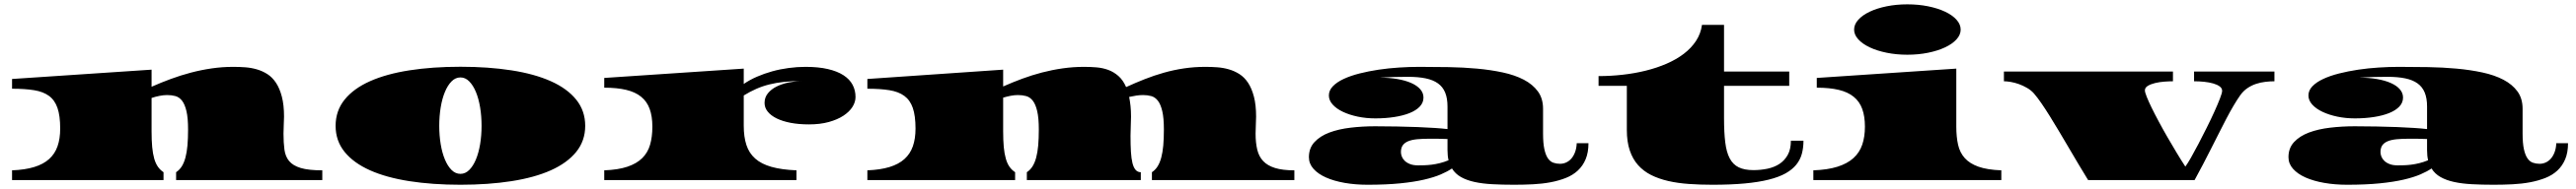

<svg xmlns="http://www.w3.org/2000/svg" viewBox="-20 -848 12100 890"><path d="M36.6 -45.9Q97.7 -48.3 140.6 -61.5Q183.6 -74.7 210.7 -99.1Q237.8 -123.5 250.2 -159.2Q262.7 -194.8 262.7 -242.7Q262.7 -302.7 250 -339.6Q237.3 -376.5 210 -396.5Q182.6 -416.5 139.9 -423.3Q97.2 -430.2 36.6 -430.2V-476.1L691.9 -520V-439.5Q735.8 -459 782 -476.1Q828.1 -493.2 876.2 -505.9Q924.3 -518.6 974.1 -525.9Q1023.9 -533.2 1076.2 -533.2Q1103 -533.2 1130.9 -531.2Q1158.7 -529.3 1185.3 -521.7Q1211.9 -514.2 1235.4 -499.3Q1258.8 -484.4 1276.1 -458.3Q1293.5 -432.1 1303.7 -393.1Q1314 -354 1314 -298.8Q1314 -280.3 1312.7 -261Q1311.5 -241.7 1311.5 -218.8Q1311.5 -175.8 1315.9 -143.3Q1320.3 -110.8 1338.1 -89.4Q1356 -67.9 1392.6 -56.9Q1429.2 -45.9 1493.7 -45.9V0H807.1V-37.1Q822.8 -47.4 833.5 -64.2Q844.2 -81.1 850.8 -105.5Q857.4 -129.9 860.4 -162.8Q863.3 -195.8 863.3 -238.3Q863.3 -292.5 855.7 -324.7Q848.1 -356.9 835 -373.8Q821.8 -390.6 804 -395.5Q786.1 -400.4 765.6 -400.4Q748.5 -400.4 729.7 -396.7Q710.9 -393.1 691.9 -386.7V-229.5Q691.9 -187 694.8 -155.5Q697.8 -124 704.3 -101.1Q710.9 -78.1 721.7 -62.7Q732.4 -47.4 748 -37.1V0H36.6Z M1556.2 -255.4Q1556.2 -326.2 1598.4 -378.7Q1640.6 -431.2 1717.8 -465.6Q1794.9 -500 1902.8 -516.8Q2010.7 -533.7 2142.6 -533.7Q2273.9 -533.7 2382.1 -516.8Q2490.2 -500 2567.1 -465.6Q2644 -431.2 2686.3 -378.7Q2728.5 -326.2 2728.5 -255.4Q2728.5 -185.1 2686.3 -132.8Q2644 -80.6 2567.1 -46.1Q2490.2 -11.7 2382.1 5.1Q2273.9 22 2142.6 22Q2010.7 22 1902.8 5.1Q1794.9 -11.7 1717.8 -46.1Q1640.6 -80.6 1598.4 -132.8Q1556.2 -185.1 1556.2 -255.4ZM2043 -255.4Q2043 -210 2049.8 -168.9Q2056.6 -127.9 2069.6 -96.9Q2082.5 -65.9 2100.8 -47.6Q2119.1 -29.3 2142.6 -29.3Q2165.5 -29.3 2183.8 -47.6Q2202.1 -65.9 2215.1 -96.9Q2228 -127.9 2234.9 -168.9Q2241.7 -210 2241.7 -255.4Q2241.7 -301.3 2234.9 -342.5Q2228 -383.8 2215.1 -415Q2202.1 -446.3 2183.8 -464.8Q2165.5 -483.4 2142.6 -483.4Q2119.1 -483.4 2100.8 -464.8Q2082.5 -446.3 2069.6 -415Q2056.6 -383.8 2049.8 -342.5Q2043 -301.3 2043 -255.4Z M2817.9 -45.9Q2883.3 -48.3 2926.8 -63Q2970.2 -77.6 2996.3 -103.5Q3022.5 -129.4 3033.2 -166.5Q3043.9 -203.6 3043.9 -251.5Q3043.9 -300.3 3031.2 -335.2Q3018.6 -370.1 2991.2 -392.3Q2963.9 -414.6 2921.1 -424.8Q2878.4 -435.1 2817.9 -435.1V-481L3473.1 -524.9V-452.6Q3500.5 -471.7 3534.7 -486.6Q3568.8 -501.5 3606.4 -512Q3644 -522.5 3684.1 -527.8Q3724.1 -533.2 3763.2 -533.2Q3823.7 -533.2 3867.9 -522.9Q3912.1 -512.7 3941.2 -493.9Q3970.2 -475.1 3984.1 -449Q3998 -422.9 3998 -391.1Q3998 -367.2 3983.4 -344.2Q3968.8 -321.3 3940.9 -303Q3913.1 -284.7 3872.3 -273.4Q3831.5 -262.2 3779.3 -262.2Q3731.9 -262.2 3693.6 -269.5Q3655.3 -276.9 3627.9 -290.3Q3600.6 -303.7 3585.7 -322.3Q3570.8 -340.8 3570.8 -363.3Q3570.8 -389.6 3586.7 -408.9Q3602.5 -428.2 3627.7 -440.7Q3652.8 -453.1 3683.6 -459.5Q3714.4 -465.8 3744.1 -466.3Q3699.2 -466.3 3662.4 -462.4Q3625.5 -458.5 3593.3 -450.4Q3561 -442.4 3531.7 -429.4Q3502.4 -416.5 3473.1 -398.4V-255.9Q3473.1 -203.6 3485.6 -165.3Q3498 -127 3526.9 -101.3Q3555.7 -75.7 3603 -62.3Q3650.4 -48.8 3720.7 -45.9V0H2817.9Z M4053.7 -45.9Q4114.7 -48.3 4157.7 -61.5Q4200.7 -74.7 4227.8 -99.1Q4254.9 -123.5 4267.3 -159.2Q4279.8 -194.8 4279.8 -242.7Q4279.8 -302.7 4267.1 -339.6Q4254.4 -376.5 4227.1 -396.5Q4199.7 -416.5 4157 -423.3Q4114.3 -430.2 4053.7 -430.2V-476.1L4691.4 -520V-440.9Q4735.4 -460.4 4780.8 -477.3Q4826.2 -494.1 4873.8 -506.6Q4921.4 -519 4970.9 -526.1Q5020.5 -533.2 5071.8 -533.2Q5101.1 -533.2 5130.1 -530.8Q5159.2 -528.3 5185.1 -518.8Q5210.9 -509.3 5232.7 -490.2Q5254.4 -471.2 5269 -438Q5312.5 -458 5356.4 -475.3Q5400.4 -492.7 5446 -505.6Q5491.7 -518.6 5540.3 -525.9Q5588.9 -533.2 5641.6 -533.2Q5668.5 -533.2 5696.3 -531.2Q5724.1 -529.3 5750.7 -521.7Q5777.3 -514.2 5800.8 -499.3Q5824.2 -484.4 5841.6 -458.3Q5858.9 -432.1 5869.1 -393.1Q5879.4 -354 5879.4 -298.8Q5879.4 -280.3 5878.2 -261Q5877 -241.7 5877 -218.8Q5877 -175.8 5884.8 -143.3Q5892.6 -110.8 5912.8 -89.4Q5933.1 -67.9 5968.5 -56.9Q6003.9 -45.9 6059.1 -45.9V0H5390.1V-37.1Q5405.8 -47.4 5416.5 -64.2Q5427.2 -81.1 5433.8 -105.5Q5440.4 -129.9 5443.4 -162.8Q5446.3 -195.8 5446.3 -238.3Q5446.3 -292.5 5438.7 -324.7Q5431.2 -356.9 5418 -373.8Q5404.8 -390.6 5387 -395.5Q5369.1 -400.4 5348.6 -400.4Q5333 -400.4 5316.7 -397.9Q5300.3 -395.5 5283.2 -391.6Q5287.1 -372.1 5289.6 -349.1Q5292 -326.2 5292 -298.8Q5292 -280.3 5290.8 -255.9Q5289.6 -231.4 5289.6 -208.5Q5289.6 -165.5 5291.5 -133.3Q5293.5 -101.1 5298.8 -79.8Q5304.2 -58.6 5313.7 -47.9Q5323.2 -37.1 5337.9 -37.1V0H4802.7V-37.1Q4818.4 -47.4 4829.1 -64.2Q4839.8 -81.1 4846.4 -105.5Q4853 -129.9 4856 -162.8Q4858.9 -195.8 4858.9 -238.3Q4858.9 -292.5 4851.3 -324.7Q4843.8 -356.9 4830.6 -373.8Q4817.4 -390.6 4799.6 -395.5Q4781.7 -400.4 4761.2 -400.4Q4744.6 -400.4 4727.1 -397Q4709.5 -393.6 4691.4 -388.2V-229.5Q4691.4 -187 4694.3 -155.5Q4697.3 -124 4703.9 -101.1Q4710.4 -78.1 4721.2 -62.7Q4731.9 -47.4 4747.6 -37.1V0H4053.7Z M6127.4 -107.9Q6127.4 -150.9 6153.8 -179.2Q6180.2 -207.5 6223.6 -223.9Q6267.1 -240.2 6323 -246.8Q6378.9 -253.4 6438 -253.4Q6490.2 -253.4 6540.5 -252.4Q6590.8 -251.5 6635.5 -249.8Q6680.2 -248 6716.8 -245.6Q6753.4 -243.2 6778.3 -240.2V-346.2Q6778.3 -385.3 6767.3 -412.1Q6756.3 -439 6733.6 -455.3Q6710.9 -471.7 6675.8 -479Q6640.6 -486.3 6592.8 -486.3Q6558.1 -486.3 6523.2 -485.4Q6488.3 -484.4 6459 -482.4Q6504.9 -482.4 6543 -475.8Q6581.1 -469.2 6608.4 -457Q6635.7 -444.8 6650.6 -427.5Q6665.5 -410.2 6665.5 -388.7Q6665.5 -364.3 6647.9 -345.9Q6630.4 -327.6 6599.9 -315.4Q6569.3 -303.2 6528.1 -296.9Q6486.8 -290.5 6439.5 -290.5Q6396 -290.5 6356.7 -298.8Q6317.4 -307.1 6287.1 -321.5Q6256.8 -335.9 6239 -355.7Q6221.2 -375.5 6221.2 -398.4Q6221.2 -422.4 6240 -441.9Q6258.8 -461.4 6290.8 -476.3Q6322.8 -491.2 6365 -502Q6407.2 -512.7 6454.3 -519.8Q6501.5 -526.9 6550.8 -530Q6600.1 -533.2 6646 -533.2Q6713.9 -533.2 6783.2 -532Q6852.5 -530.8 6917 -524.9Q6981.4 -519 7038.1 -506.8Q7094.7 -494.6 7136.7 -472.7Q7178.7 -450.7 7202.9 -417.5Q7227.1 -384.3 7227.1 -335.9V-219.2Q7227.1 -173.8 7233.2 -145.8Q7239.3 -117.7 7250 -102.3Q7260.7 -86.9 7275.4 -81.8Q7290 -76.7 7306.6 -76.7Q7321.8 -76.7 7335.4 -82.8Q7349.1 -88.9 7359.9 -101.1Q7370.6 -113.3 7377.4 -131.6Q7384.3 -149.9 7385.3 -173.8H7440.4Q7440.4 -129.9 7427.2 -98.4Q7414.1 -66.9 7390.4 -44.9Q7366.7 -22.9 7334 -10Q7301.3 2.9 7262.5 10.3Q7223.6 17.6 7180.2 19.8Q7136.7 22 7091.3 22Q7036.1 22 6989.5 19.5Q6942.9 17.1 6905.8 9Q6868.7 1 6841.8 -14.2Q6814.9 -29.3 6799.3 -54.7Q6778.8 -40.5 6747.3 -26.9Q6715.8 -13.2 6668.7 -2.2Q6621.6 8.8 6556.2 15.4Q6490.7 22 6402.8 22Q6345.2 22 6295.2 13.2Q6245.1 4.4 6207.8 -12.2Q6170.4 -28.8 6148.9 -53Q6127.4 -77.1 6127.4 -107.9ZM6559.6 -131.8Q6559.6 -122.1 6563.7 -111.1Q6567.9 -100.1 6577.4 -90.8Q6586.9 -81.5 6602.3 -75.4Q6617.7 -69.3 6640.6 -69.3Q6653.8 -69.3 6669.7 -69.8Q6685.5 -70.3 6703.6 -72.5Q6721.7 -74.7 6741.7 -79.6Q6761.7 -84.5 6783.2 -93.3Q6778.3 -113.3 6778.3 -141.1V-193.4Q6757.3 -194.3 6735.8 -194.6Q6714.4 -194.8 6694.3 -194.8Q6661.1 -194.8 6635.7 -192.4Q6610.4 -189.9 6593.5 -182.9Q6576.7 -175.8 6568.1 -163.6Q6559.6 -151.4 6559.6 -131.8Z M7620.6 -443.8H7487.8V-489.7Q7544.4 -489.7 7601.1 -496.1Q7657.7 -502.4 7709.7 -515.4Q7761.7 -528.3 7807.4 -548.1Q7853 -567.9 7888.2 -594.7Q7923.3 -621.6 7945.6 -655.5Q7967.8 -689.5 7973.6 -731H8077.1V-511.2H8383.3V-443.8H8077.1V-291.5Q8077.1 -224.6 8082.8 -178Q8088.4 -131.3 8103.8 -102.3Q8119.1 -73.2 8146 -60.1Q8172.9 -46.9 8215.3 -46.9Q8249 -46.9 8280.8 -53.5Q8312.5 -60.1 8336.9 -75.9Q8361.3 -91.8 8376.2 -118.4Q8391.1 -145 8391.1 -185.5H8450.2Q8450.2 -152.3 8442.6 -124Q8435.1 -95.7 8416.3 -72.5Q8397.5 -49.3 8366.2 -31.7Q8335 -14.2 8287.4 -2.2Q8239.7 9.8 8174.3 15.9Q8108.9 22 8022.5 22Q7964.4 22 7912.1 18.3Q7859.9 14.6 7815.2 4.4Q7770.5 -5.9 7734.6 -23.9Q7698.7 -42 7673.3 -70.6Q7647.9 -99.1 7634.3 -139.9Q7620.6 -180.7 7620.6 -236.3Z M8688 -708.5Q8688 -733.4 8707.8 -755.1Q8727.5 -776.9 8761.5 -793Q8795.4 -809.1 8841.1 -818.4Q8886.7 -827.6 8938 -827.6Q8989.7 -827.6 9035.4 -818.4Q9081.1 -809.1 9115.2 -793Q9149.4 -776.9 9168.9 -755.1Q9188.5 -733.4 9188.5 -708.5Q9188.5 -684.1 9168.9 -662.6Q9149.4 -641.1 9115.2 -625Q9081.1 -608.9 9035.4 -599.6Q8989.7 -590.3 8938 -590.3Q8886.7 -590.3 8841.1 -599.6Q8795.4 -608.9 8761.5 -625Q8727.5 -641.1 8707.8 -662.6Q8688 -684.1 8688 -708.5ZM8496.6 -45.9Q8564 -48.3 8610.1 -63Q8656.2 -77.6 8684.8 -103.5Q8713.4 -129.4 8726.1 -166.5Q8738.8 -203.6 8738.8 -251.5Q8738.8 -300.3 8726.1 -335.2Q8713.4 -370.1 8686 -392.3Q8658.7 -414.6 8616 -424.8Q8573.2 -435.1 8512.7 -435.1V-481L9168 -524.9V-251.5Q9168 -203.6 9176.3 -166.5Q9184.6 -129.4 9207.8 -103.5Q9231 -77.6 9272.2 -63Q9313.5 -48.3 9379.4 -45.9V0H8496.6Z M9787.1 0Q9764.6 -36.1 9741.5 -75.4Q9718.3 -114.7 9695.3 -153.8Q9672.4 -192.9 9649.9 -230.7Q9627.4 -268.6 9606.9 -301.5Q9586.4 -334.5 9567.6 -361.8Q9548.8 -389.2 9533.2 -407.2Q9519.5 -422.9 9500.7 -433.8Q9481.9 -444.8 9462.2 -451.9Q9442.4 -459 9423.6 -462.2Q9404.8 -465.3 9391.6 -465.3V-511.2H10185.5V-465.3Q10168 -465.3 10145 -463.6Q10122.1 -461.9 10101.8 -457Q10081.5 -452.1 10067.6 -443.8Q10053.7 -435.5 10053.7 -422.4Q10053.7 -413.6 10062.3 -392.1Q10070.8 -370.6 10085.2 -341.1Q10099.6 -311.5 10118.7 -275.9Q10137.7 -240.2 10158.9 -203.4Q10180.2 -166.5 10201.9 -130.4Q10223.6 -94.2 10243.7 -63.5Q10252.9 -75.7 10269.3 -104.2Q10285.6 -132.8 10304.7 -169.4Q10323.7 -206.1 10343.8 -246.1Q10363.8 -286.1 10379.9 -321.8Q10396 -357.4 10406.2 -384Q10416.5 -410.6 10416.5 -420.4Q10416.5 -432.6 10404.8 -441.2Q10393.1 -449.7 10374.3 -455.1Q10355.5 -460.4 10332 -462.9Q10308.6 -465.3 10284.7 -465.3V-511.2H10662.1V-465.3Q10641.6 -465.3 10619.1 -462.6Q10596.7 -460 10575.4 -452.9Q10554.2 -445.8 10535.2 -432.9Q10516.1 -419.9 10501.5 -399.4Q10486.3 -377.9 10470 -350.1Q10453.6 -322.3 10436.5 -289.6Q10419.4 -256.8 10401.4 -220.9Q10383.3 -185.1 10364.5 -147.9Q10345.7 -110.8 10326.2 -73.2Q10306.6 -35.6 10287.1 0Z M10728 -107.9Q10728 -150.9 10754.4 -179.2Q10780.8 -207.5 10824.2 -223.9Q10867.7 -240.2 10923.6 -246.8Q10979.5 -253.4 11038.6 -253.4Q11090.8 -253.4 11141.1 -252.4Q11191.4 -251.5 11236.1 -249.8Q11280.8 -248 11317.4 -245.6Q11354 -243.2 11378.9 -240.2V-346.2Q11378.9 -385.3 11367.9 -412.1Q11356.9 -439 11334.2 -455.3Q11311.5 -471.7 11276.4 -479Q11241.2 -486.3 11193.4 -486.3Q11158.7 -486.3 11123.8 -485.4Q11088.9 -484.4 11059.6 -482.4Q11105.5 -482.4 11143.6 -475.8Q11181.6 -469.2 11209 -457Q11236.3 -444.8 11251.2 -427.5Q11266.1 -410.2 11266.1 -388.7Q11266.1 -364.3 11248.5 -345.9Q11231 -327.6 11200.4 -315.4Q11169.9 -303.2 11128.7 -296.9Q11087.4 -290.5 11040 -290.5Q10996.6 -290.5 10957.3 -298.8Q10918 -307.1 10887.7 -321.5Q10857.4 -335.9 10839.6 -355.7Q10821.8 -375.5 10821.8 -398.4Q10821.8 -422.4 10840.6 -441.9Q10859.4 -461.4 10891.4 -476.3Q10923.3 -491.2 10965.6 -502Q11007.8 -512.7 11054.9 -519.8Q11102.1 -526.9 11151.4 -530Q11200.7 -533.2 11246.6 -533.2Q11314.5 -533.2 11383.8 -532Q11453.1 -530.8 11517.6 -524.9Q11582 -519 11638.7 -506.8Q11695.3 -494.6 11737.3 -472.7Q11779.3 -450.7 11803.5 -417.5Q11827.6 -384.3 11827.6 -335.9V-219.2Q11827.6 -173.8 11833.7 -145.8Q11839.8 -117.7 11850.6 -102.3Q11861.3 -86.9 11876 -81.8Q11890.6 -76.7 11907.2 -76.7Q11922.4 -76.7 11936 -82.8Q11949.7 -88.9 11960.4 -101.1Q11971.2 -113.3 11978 -131.6Q11984.9 -149.9 11985.8 -173.8H12041Q12041 -129.9 12027.8 -98.4Q12014.6 -66.9 11991 -44.9Q11967.3 -22.9 11934.6 -10Q11901.9 2.9 11863 10.3Q11824.2 17.6 11780.8 19.8Q11737.3 22 11691.9 22Q11636.7 22 11590.1 19.5Q11543.5 17.1 11506.3 9Q11469.2 1 11442.4 -14.2Q11415.5 -29.3 11399.9 -54.7Q11379.4 -40.5 11347.9 -26.9Q11316.4 -13.2 11269.3 -2.2Q11222.2 8.8 11156.7 15.4Q11091.3 22 11003.4 22Q10945.8 22 10895.8 13.2Q10845.7 4.4 10808.3 -12.2Q10771 -28.8 10749.5 -53Q10728 -77.1 10728 -107.9ZM11160.2 -131.8Q11160.2 -122.1 11164.3 -111.1Q11168.5 -100.1 11178 -90.8Q11187.5 -81.5 11202.9 -75.4Q11218.3 -69.3 11241.2 -69.3Q11254.4 -69.3 11270.3 -69.8Q11286.1 -70.3 11304.2 -72.5Q11322.3 -74.7 11342.3 -79.6Q11362.3 -84.5 11383.8 -93.3Q11378.9 -113.3 11378.9 -141.1V-193.4Q11357.9 -194.3 11336.4 -194.6Q11314.9 -194.8 11294.9 -194.8Q11261.7 -194.8 11236.3 -192.4Q11210.9 -189.9 11194.1 -182.9Q11177.2 -175.8 11168.7 -163.6Q11160.2 -151.4 11160.2 -131.8Z"/></svg>

Font: Asset
Style: Regular
Weight: 400
Designer: Riccardo De Franceschi
Foundry: Sorkin Type Co.
Version: Version 1.001